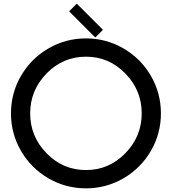

<svg xmlns="http://www.w3.org/2000/svg" viewBox="-20 -1020 940 1050"><path d="M234.5 -618Q145 -526 145 -400Q145 -274 234.5 -182Q324 -90 450 -90Q576 -90 665.5 -182Q755 -274 755 -400Q755 -526 665.5 -618Q576 -710 450 -710Q324 -710 234.5 -618ZM501 -815 358 -958 400 -1000 543 -857ZM95 -194.5Q40 -289 40 -400Q40 -511 95 -605.5Q150 -700 244.5 -755Q339 -810 450 -810Q561 -810 655.5 -755Q750 -700 805 -605.5Q860 -511 860 -400Q860 -289 805 -194.5Q750 -100 655.5 -45Q561 10 450 10Q339 10 244.5 -45Q150 -100 95 -194.5Z"/></svg>

Font: Laverick
Style: Regular
Weight: 400
Designer: Daniel Pimley
Foundry: Daniel Pimley
Version: Version 1.000;PS 001.001;hotconv 1.0.56